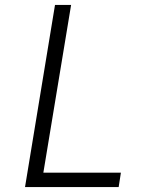

<svg xmlns="http://www.w3.org/2000/svg" viewBox="-20 -755 640 775"><path d="M81 0 202 -735H267L155 -58H468L459 0Z"/></svg>

Font: Iosevka Light Extended
Style: Italic
Weight: 300
Width: 7
Italic angle: -9°
Monospace: yes
Designer: Belleve Invis
Foundry: Belleve Invis
Version: Version 32.5.0; ttfautohint (v1.8.4)